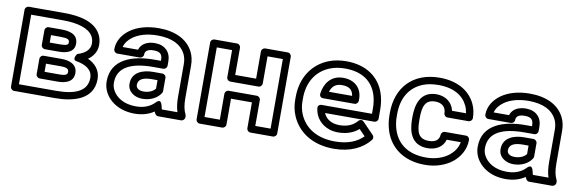

<svg xmlns="http://www.w3.org/2000/svg" viewBox="-46 -914 3916 1299"><g transform="rotate(10 1912.0 -264.0)"><path d="M534.4 -381C534.4 -338.2 500.4 -310.2 448.9 -295C448.9 -295 416.6 -252.6 451.7 -246.4C518.7 -234.6 564.1 -205.5 564.1 -151C564.1 -58.8 480.7 -25 351.5 -25H96V-503H314.1C417 -503 492.4 -479.9 521 -433C529.8 -418.6 534.4 -401.8 534.4 -381ZM584.4 -381C584.4 -409.5 577.7 -436.1 563.7 -459C518.9 -532.5 419.7 -553 314.1 -553H71C60.3 -553 46 -543.1 46 -528V0C46 10.7 55.9 25 71 25H351.5C480.9 25 614.1 -12 614.1 -151C614.1 -214 575.1 -254 526.3 -276.1C558.6 -298.5 584.4 -333.7 584.4 -381ZM459 -165C459 -226 403 -244 351.5 -244H227.2C212.1 -244 202.2 -229.7 202.2 -219V-113C202.2 -97.9 216.5 -88 227.2 -88H351.5C400.6 -88 459 -102.3 459 -165ZM409 -165C409 -147.2 400.2 -138 351.5 -138H252.2V-194H351.5C399.4 -194 409 -183 409 -165ZM429.3 -362C429.3 -429.8 365 -440 314.1 -440H227.2C212.1 -440 202.2 -425.7 202.2 -415V-314C202.2 -298.9 216.5 -289 227.2 -289H322.9C368.9 -289 429.3 -300 429.3 -362ZM379.3 -362C379.3 -347.7 371.8 -339 322.9 -339H252.2V-390H314.1C369.1 -390 379.3 -382.1 379.3 -362Z M1170.9 -128C1170.9 -89.1 1175.2 -54.7 1185 -25H1077.5C1072.1 -39.6 1068.7 -106.3 1028.3 -64.3C1001.5 -36.5 961.7 -15 900 -15C818 -15 764 -50.6 739.5 -96.7C731.1 -112.4 727 -129.1 727 -148C727 -256.5 824.2 -298 970.4 -298H1039.7C1054.8 -298 1064.7 -312.3 1064.7 -323V-353C1064.7 -416.7 1023.6 -459 953.9 -459C907.3 -459 862.3 -440.2 848.7 -395H743.2C750.8 -425.3 771.6 -449.5 796.9 -467.7C834 -494.5 890.8 -513 962.7 -513C1065.2 -513 1127.4 -478.6 1156 -421.8C1165.7 -402.4 1170.9 -379.5 1170.9 -352ZM1061.7 25H1219C1229.7 25 1244 15.1 1244 0V-8C1244 -11.6 1243.1 -15.7 1241.4 -19.2C1227.4 -47.1 1220.9 -81 1220.9 -128V-352C1220.9 -385.8 1214.4 -416.9 1200.6 -444.2C1161 -523.1 1075.8 -563 962.7 -563C882.5 -563 815.3 -542.6 767.7 -508.3C728.3 -479.9 690.2 -433.8 690.2 -370C690.2 -359.3 700.1 -345 715.2 -345H870.3C881 -345 895.3 -354.9 895.3 -370C895.3 -392.9 911.7 -409 953.9 -409C1000.3 -409 1014.7 -391.8 1014.7 -353V-348H970.4C822.4 -348 677 -302.2 677 -148C677 -121.5 683.1 -96.2 695.3 -73.3C729.7 -8.5 803.2 35 900 35C954.7 35 998.6 20.3 1032.5 -2.8C1037.5 9.2 1044.6 25 1061.7 25ZM832.1 -159C832.1 -102.9 883.4 -73 934.1 -73C991.2 -73 1037.9 -98.1 1061 -136C1063.4 -139.9 1064.7 -145.5 1064.7 -149V-240C1064.7 -255.1 1050.4 -265 1039.7 -265H975.9C906.9 -265 832.1 -239.3 832.1 -159ZM882.1 -159C882.1 -195.8 911.7 -215 975.9 -215H1014.7V-156.7C1000.9 -138.9 973.3 -123 934.1 -123C898.6 -123 882.1 -140.3 882.1 -159Z M1824.8 -25H1719.7V-203C1719.7 -218.1 1705.4 -228 1694.7 -228H1501.1C1486 -228 1476.1 -213.7 1476.1 -203V-25H1371V-503H1476.1V-316C1476.1 -300.9 1490.4 -291 1501.1 -291H1694.7C1709.8 -291 1719.7 -305.3 1719.7 -316V-503H1824.8ZM1849.8 25C1860.5 25 1874.8 15.1 1874.8 0V-528C1874.8 -538.7 1864.9 -553 1849.8 -553H1694.7C1684 -553 1669.7 -543.1 1669.7 -528V-341H1526.1V-528C1526.1 -538.7 1516.2 -553 1501.1 -553H1346C1335.3 -553 1321 -543.1 1321 -528V0C1321 10.7 1330.9 25 1346 25H1501.1C1511.8 25 1526.1 15.1 1526.1 0V-178H1669.7V0C1669.7 10.7 1679.6 25 1694.7 25Z M2460.7 -84.2C2419.5 -42.7 2358.1 -15 2268.2 -15C2137.3 -15 2057.6 -74.5 2022.8 -156.3C2011 -184.1 2005 -213.8 2005 -246V-265C2005 -381.6 2061.2 -460 2148.2 -494.8C2178.2 -506.8 2212.5 -513 2251.7 -513C2373 -513 2440.1 -457.6 2467.9 -376.9C2477.8 -347.9 2483 -315 2483 -278V-243H2137.3C2127.1 -243 2109.7 -236.8 2112.5 -214.9C2120.4 -152.3 2161.3 -108.1 2215.9 -88.9C2235.2 -82.1 2256.4 -79 2279.2 -79C2338.1 -79 2385.7 -98.1 2418.8 -127.2ZM2169.4 -193H2508C2518.7 -193 2533 -202.9 2533 -218V-278C2533 -319.7 2527.2 -358.1 2515.1 -393.1C2480.3 -494.4 2390.7 -563 2251.7 -563C2207.3 -563 2166.4 -555.9 2129.7 -541.2C2023.2 -498.7 1955 -399.4 1955 -265V-246C1955 -207.5 1962.2 -170.9 1976.8 -136.7C2020 -35.3 2120.7 35 2268.2 35C2381.9 35 2464.4 -6.6 2514.4 -69.4C2521.1 -77.9 2521.9 -93 2512.7 -102.4L2436.8 -180.4C2422.2 -195.4 2406.6 -187.2 2399.8 -179.1C2374.6 -149.3 2337.3 -129 2279.2 -129C2223 -129 2185.4 -154.4 2169.4 -193ZM2380.1 -326C2380.1 -399.9 2329.3 -449 2250.6 -449C2162.3 -449 2123.3 -382.5 2114.7 -317.3C2113.4 -307.3 2117.1 -289 2139.5 -289H2355.1C2370.2 -289 2380.1 -303.3 2380.1 -314ZM2329.4 -339H2170.4C2181.8 -374.8 2203.6 -399 2250.6 -399C2301.9 -399 2324.6 -377.4 2329.4 -339Z M2756.1 -257C2756.1 -172.6 2779.2 -79 2892.2 -79C2950.4 -79 2997.5 -106.7 3011.3 -158H3108.1C3100.6 -117.1 3077.5 -86.6 3049.3 -64C3014.7 -36.4 2960.7 -15 2894.4 -15C2766.3 -15 2695.2 -75.2 2666.2 -160.6C2656.1 -190.1 2651 -222.1 2651 -257V-271C2651 -385.2 2701.5 -459.9 2785.6 -494.4C2815.3 -506.5 2851.1 -513 2893.3 -513C3000.3 -513 3064.7 -470.2 3094.5 -406.8C3101.7 -391.6 3106.5 -374.4 3108.8 -357H3012.7C3001.5 -413.1 2952.7 -449 2891.1 -449C2779.7 -449 2756.1 -353.8 2756.1 -271ZM2601 -271V-257C2601 -217.2 2606.9 -179.6 2618.8 -144.4C2654.7 -38.9 2748 35 2894.4 35C2971.4 35 3036.2 10.4 3080.5 -25C3122.6 -58.6 3160.3 -112.2 3160.3 -183C3160.3 -193.7 3150.4 -208 3135.3 -208H2990.1C2978.4 -208 2966 -198.2 2965.1 -184.5C2963 -149.7 2941.5 -129 2892.2 -129C2821.5 -129 2806.1 -174.9 2806.1 -257V-271C2806.1 -351.6 2822.7 -399 2891.1 -399C2939.1 -399 2965.1 -371.8 2965.1 -332C2965.1 -321.3 2975 -307 2990.1 -307H3135.3C3146 -307 3160.3 -316.9 3160.3 -332C3160.3 -366.6 3153.6 -398.9 3139.8 -428.2C3100.5 -511.5 3014.5 -563 2893.3 -563C2708.7 -563 2601 -444.5 2601 -271Z M3719.9 -128C3719.9 -89.1 3724.2 -54.7 3734 -25H3626.5C3621.1 -39.6 3617.7 -106.3 3577.3 -64.3C3550.5 -36.5 3510.7 -15 3449 -15C3367 -15 3313 -50.6 3288.5 -96.7C3280.1 -112.4 3276 -129.1 3276 -148C3276 -256.5 3373.2 -298 3519.4 -298H3588.7C3603.8 -298 3613.7 -312.3 3613.7 -323V-353C3613.7 -416.7 3572.6 -459 3502.9 -459C3456.3 -459 3411.3 -440.2 3397.7 -395H3292.2C3299.8 -425.3 3320.6 -449.5 3345.9 -467.7C3383 -494.5 3439.8 -513 3511.7 -513C3614.2 -513 3676.4 -478.6 3705 -421.8C3714.7 -402.4 3719.9 -379.5 3719.9 -352ZM3610.7 25H3768C3778.7 25 3793 15.1 3793 0V-8C3793 -11.6 3792.1 -15.7 3790.4 -19.2C3776.4 -47.1 3769.9 -81 3769.9 -128V-352C3769.9 -385.8 3763.4 -416.9 3749.6 -444.2C3710 -523.1 3624.8 -563 3511.7 -563C3431.5 -563 3364.3 -542.6 3316.7 -508.3C3277.3 -479.9 3239.2 -433.8 3239.2 -370C3239.2 -359.3 3249.1 -345 3264.2 -345H3419.3C3430 -345 3444.3 -354.9 3444.3 -370C3444.3 -392.9 3460.7 -409 3502.9 -409C3549.3 -409 3563.7 -391.8 3563.7 -353V-348H3519.4C3371.4 -348 3226 -302.2 3226 -148C3226 -121.5 3232.1 -96.2 3244.3 -73.3C3278.7 -8.5 3352.2 35 3449 35C3503.7 35 3547.6 20.3 3581.5 -2.8C3586.5 9.2 3593.6 25 3610.7 25ZM3381.1 -159C3381.1 -102.9 3432.4 -73 3483.1 -73C3540.2 -73 3586.9 -98.1 3610 -136C3612.4 -139.9 3613.7 -145.5 3613.7 -149V-240C3613.7 -255.1 3599.4 -265 3588.7 -265H3524.9C3455.9 -265 3381.1 -239.3 3381.1 -159ZM3431.1 -159C3431.1 -195.8 3460.7 -215 3524.9 -215H3563.7V-156.7C3549.9 -138.9 3522.3 -123 3483.1 -123C3447.6 -123 3431.1 -140.3 3431.1 -159Z"/></g></svg>

Font: Asimov
Style: WidOu
Weight: 500
Designer: Google
Version: Version 2.000980; 2014